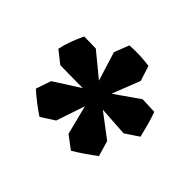

<svg xmlns="http://www.w3.org/2000/svg" viewBox="-100 -824 562 562"><g transform="rotate(-45 181.5 -543.0)"><path d="M189 -367 161 -409 167 -501 111 -427 63 -413Q50 -430 38 -447.5Q26 -465 16 -482L46 -522L137 -545L48 -575L21 -617Q43 -651 72 -683L119 -667L170 -587L171 -681L201 -719Q221 -715 241 -707.5Q261 -700 280 -691L279 -642L219 -569L309 -597L355 -579Q358 -538 352 -497L305 -482L218 -516L271 -440L269 -390Q250 -383 230 -377.5Q210 -372 189 -367Z"/></g></svg>

Font: Piazzolla Black
Style: Regular
Weight: 900
Designer: Juan Pablo del Peral
Foundry: Huerta Tipografica
Version: Version 1.330